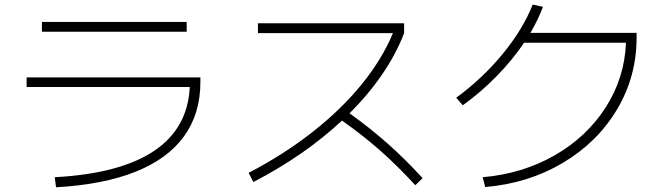

<svg xmlns="http://www.w3.org/2000/svg" viewBox="-20 -791 2852 821"><path d="M791.5 -418.9H93.8V-460H836.9V-440.4Q836.9 -304.7 766.8 -208Q696.8 -111.3 559.1 -56.4Q421.4 -1.5 219.7 9.8L213.9 -33.2Q493.2 -48.3 638.2 -145.3Q783.2 -242.2 791.5 -418.9ZM159.2 -697.3H778.3V-655.3H159.2Z M1660.2 -649.4H1083V-691.4H1708V-649.4Q1674.3 -561 1615.2 -474.4Q1556.2 -387.7 1474.6 -306.6Q1563 -243.2 1637.7 -177Q1712.4 -110.8 1787.1 -29.3L1755.9 1Q1680.2 -81.5 1605.7 -147.2Q1531.2 -212.9 1442.4 -275.4Q1282.2 -126 1063.5 -12.7L1043 -51.8Q1193.8 -130.4 1316.4 -226.6Q1439 -322.8 1526.4 -430.2Q1613.8 -537.6 1660.2 -649.4Z M2656.7 -608.4H2221.2Q2171.4 -534.7 2104.7 -466.3Q2038.1 -397.9 1959 -340.8L1930.7 -373Q2043 -455.1 2129.6 -560.5Q2216.3 -666 2257.8 -771.5L2301.8 -761.7Q2280.3 -705.1 2248 -650.4H2702.1V-629.9Q2702.1 -463.4 2618.4 -323Q2534.7 -182.6 2387 -94.7Q2239.3 -6.8 2054.7 8.8L2043.9 -33.2Q2214.4 -47.9 2352.1 -127Q2489.7 -206.1 2570.3 -332.3Q2650.9 -458.5 2656.7 -608.4Z"/></svg>

Font: Pretendard JP ExtraLight
Style: Regular
Weight: 200
Designer: Base glyphs from Inter by Rasmus Andersson; Hangeul glyphs from Noto Sans CJK(Source Han Sans) by Jang Soo-young and Kan
Foundry: Kil Hyung-jin
Version: Version 1.309